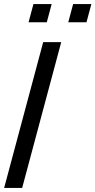

<svg xmlns="http://www.w3.org/2000/svg" viewBox="-62 -928 471 948"><path d="M79 -818H169L193.1 -908H103.1ZM275 -818H365L389.1 -908H299.1ZM-41.6 0H47.4L240.3 -720H151.3Z"/></svg>

Font: Manrope
Style: MediumItalic
Weight: 500
Italic angle: -15°
Designer: Mikhail Sharanda
Foundry: Mikhail Sharanda
Version: Version 4.502;hotconv 1.0.109;makeotfexe 2.5.65596